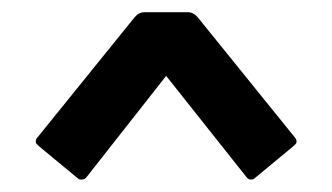

<svg xmlns="http://www.w3.org/2000/svg" viewBox="-20 -721 540 312"><path d="M250 -597.7 120.6 -433.1Q117.7 -429.2 112.8 -429.2Q111.3 -429.2 109.6 -429.4Q107.9 -429.7 106.4 -431.2L43.9 -482.9Q41.5 -485.4 39.8 -486.8Q38.1 -488.3 38.1 -490.7Q38.1 -494.1 40 -496.6L198.7 -692.9Q205.6 -701.2 215.3 -701.2H284.7Q294.4 -701.2 301.3 -692.9L460 -496.6Q461.9 -494.1 461.9 -490.7Q461.9 -488.3 460.2 -486.8Q458.5 -485.4 456.1 -482.9L393.6 -431.2Q392.1 -429.7 390.1 -429.4Q388.2 -429.2 387.2 -429.2Q384.8 -429.2 383.1 -430.7Q381.3 -432.1 379.4 -434.6Z"/></svg>

Font: Fascinate Cyrillic
Style: Regular
Weight: 900
Designer: Denis Ignatov
Foundry: Astigmatic (AOETI)
Version: Version 1.00 November 30, 2018, initial release